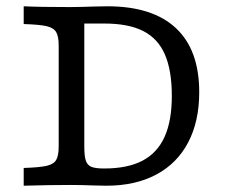

<svg xmlns="http://www.w3.org/2000/svg" viewBox="-20 -591 718 611"><path d="M166.8 -125.8V-445.2Q166.8 -475 158.8 -488.7Q150.9 -502.4 128.4 -507.7Q105.9 -512.9 55.4 -514.5V-571Q106.2 -568.5 203.4 -568.5Q233.7 -568.6 278.2 -570.2L321.7 -571Q465.4 -571 539.7 -501.6Q614 -432.3 614 -297.6Q614 -204.9 578.9 -138Q543.8 -71 477.3 -35.5Q410.7 0 318.5 0Q298.9 -0.7 279.1 -0.8Q237.2 -2.4 204.3 -2.4Q135.3 -2.4 55.4 0V-56.5Q106 -58.1 128.5 -63.3Q151 -68.5 158.9 -82.2Q166.8 -95.9 166.8 -125.8ZM526.8 -285.6Q526.8 -367 504.7 -417.7Q482.6 -468.5 435.6 -492.3Q388.7 -516.1 312.2 -516.1H248.3V-124.2Q248.3 -93.7 253.2 -79.6Q258 -65.4 270.8 -60.1Q283.6 -54.8 311.4 -54.8Q385.6 -54.8 433 -79.4Q480.3 -104 503.6 -155.2Q526.8 -206.5 526.8 -285.6Z"/></svg>

Font: Playfair Micro SmCond SmLight
Style: Regular
Weight: 360
Width: 4
Designer: Claus Eggers Sørensen
Foundry: Claus Eggers Sørensen
Version: Version 2.100;Glyphs 3.2 (3219)